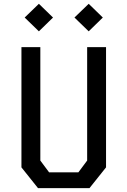

<svg xmlns="http://www.w3.org/2000/svg" viewBox="-20 -974 660 994"><path d="M91 -107.5V-730H188.8V-142.8L234.2 -81.8H385.8L431.2 -142.8V-730H529V-107.5L443.2 0H176.8ZM107.7 -883.2 181.3 -954.3 254.5 -883.2 181.3 -811.8ZM365.5 -883.2 439.2 -954.3 512.3 -883.2 439.2 -811.8Z"/></svg>

Font: Monaspace Krypton Var ExLight
Style: Regular
Weight: 200
Designer: Riley Cran and the Lettermatic Team
Version: Version 1.200 (Monaspace Krypton Var)